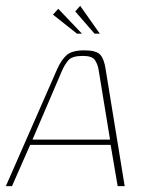

<svg xmlns="http://www.w3.org/2000/svg" viewBox="-30 -636 495 656"><path d="M-10 0 165 -399Q179 -431 197.5 -447.5Q216 -464 258 -464Q299 -464 312.5 -449Q326 -434 331 -399L396 0H372L348 -141H73L11 0ZM81 -159H346L307 -397Q304 -416 294.5 -430.5Q285 -445 253 -445Q216 -445 203.5 -430Q191 -415 183 -397ZM233 -521 151 -586 169 -606 250 -521ZM293 -521 227 -597 244 -616 311 -521Z"/></svg>

Font: Genos Thin Thin
Style: Italic
Weight: 250
Italic angle: -8°
Version: Version 1.010